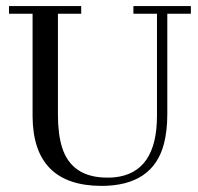

<svg xmlns="http://www.w3.org/2000/svg" viewBox="-20 -606 657 636"><path d="M9.8 -560.5V-585.9H249V-560.5H171.9V-225.6C171.9 -183.3 176.4 -147.5 185.5 -118.2C206.4 -51.1 256.5 -17.6 335.9 -17.6C343.8 -17.6 351.6 -17.9 359.4 -18.6C453.1 -28.3 500 -96.4 500 -222.7V-560.5H421.9V-585.9H612.3V-560.5H534.2V-228.5C534.2 -192.1 530.6 -159.5 523.4 -130.9C499.3 -37.1 430 9.8 315.4 9.8C165 9.1 89.2 -67.4 87.9 -219.7V-560.5Z"/></svg>

Font: Abhaya Libre
Style: Regular
Weight: 400
Designer: Pushpananda Ekanayake, Sol Matas, Pathum Egodawatta
Foundry: Mooniak
Version: Version 1.041; ; ttfautohint (v1.5)